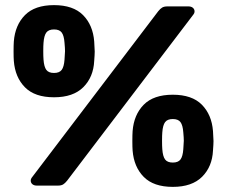

<svg xmlns="http://www.w3.org/2000/svg" viewBox="-20 -725 887 750"><path d="M191 -345Q116 -345 77.5 -384Q39 -423 34 -487Q33 -500 33 -524Q33 -549 34 -563Q39 -627 77.5 -666Q116 -705 191 -705Q266 -705 304.5 -666Q343 -627 348 -563Q350 -535 350 -524Q350 -513 348 -487Q345 -424 305.5 -384.5Q266 -345 191 -345ZM634 -700H716Q727 -700 733.5 -694.5Q740 -689 740 -680Q740 -674 736 -669L242 -19Q234 -9 226.5 -4.5Q219 0 206 0H124Q113 0 106.5 -5.5Q100 -11 100 -20Q100 -26 104 -31L598 -681Q606 -691 613.5 -695.5Q621 -700 634 -700ZM232 -492Q234 -516 234 -525Q234 -536 232 -558Q230 -586 221 -598Q212 -610 191 -610Q170 -610 161 -598Q152 -586 150 -558Q149 -547 149 -525Q149 -504 150 -492Q152 -464 161 -452Q170 -440 191 -440Q212 -440 221 -452Q230 -464 232 -492ZM655 5Q580 5 541.5 -34Q503 -73 498 -137Q497 -150 497 -174Q497 -199 498 -213Q503 -277 541.5 -316Q580 -355 655 -355Q730 -355 768.5 -316Q807 -277 812 -213Q814 -185 814 -174Q814 -163 812 -137Q809 -74 769.5 -34.5Q730 5 655 5ZM696 -142Q698 -166 698 -175Q698 -186 696 -208Q694 -236 685 -248Q676 -260 655 -260Q634 -260 625 -248Q616 -236 614 -208Q613 -197 613 -175Q613 -154 614 -142Q616 -114 625 -102Q634 -90 655 -90Q676 -90 685 -102Q694 -114 696 -142Z"/></svg>

Font: Hezaedrus
Style: Bold
Weight: 700
Designer: Hubert & Fischer
Foundry: Hubert & Fischer
Version: Version 1.10;September 3, 2019;FontCreator 11.5.0.2425 64-bi